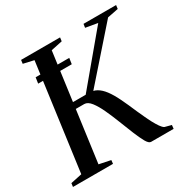

<svg xmlns="http://www.w3.org/2000/svg" viewBox="-173 -896 1033 1049"><g transform="rotate(-30 343.5 -371.5)"><path d="M110.5 -584 116 -621H328L322.5 -584ZM485.5 0Q472 0 457.2 -26Q442.5 -52 425.8 -93.2Q409 -134.5 391 -180.8Q373 -227 354 -268.2Q335 -309.5 314.8 -335.5Q294.5 -361.5 273 -361.5H180L184.5 -401.5H305L560.5 -707L485 -720L488.5 -743H694L691 -720L622.5 -706.5L323.5 -367V-400.5Q351.5 -403 374.2 -390Q397 -377 417.5 -349.8Q438 -322.5 458.2 -280.8Q478.5 -239 502 -183.5Q511 -164 521.8 -140.2Q532.5 -116.5 544.2 -94.5Q556 -72.5 567.5 -56Q579 -39.5 589 -34L630.5 -23L628 0ZM-7 0 -4 -22.5 67 -37.5 157.5 -705 91.5 -720 94.5 -743H340.5L337.5 -720L266 -705L175.5 -37.5L248 -22.5L245.5 0Z"/></g></svg>

Font: Merriweather 120pt
Style: Italic
Weight: 400
Italic angle: -7.8°
Version: Version 2.101